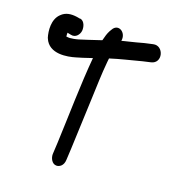

<svg xmlns="http://www.w3.org/2000/svg" viewBox="-130 -804 798 896"><g transform="rotate(20 269.5 -355.5)"><path d="M12 -549V-548C40 -481 127 -498 166 -510C181 -514 206 -522 241 -534C229 -400 227 -243 221 -106L218 -49V-48C218 -29 230 -4 252 -4C267 -4 286 -16 287 -45L290 -102C293 -178 297 -271 300 -347C303 -417 304 -477 310 -539C311 -546 311 -552 312 -558C366 -575 400 -582 463 -599C475 -602 488 -605 502 -608C557 -620 534 -703 483 -691L443 -682C417 -675 396 -669 370 -663C360 -660 351 -659 338 -655C346 -699 298 -727 277 -688L271 -678C263 -663 259 -648 254 -628L253 -627C201 -610 167 -598 149 -593C132 -588 118 -586 107 -585C103 -585 96 -585 90 -586C89 -590 89 -599 89 -605C89 -605 90 -604 92 -604L107 -601C132 -595 148 -618 150 -636C152 -654 145 -682 123 -687L122 -686L105 -689C75 -693 49 -690 28 -669C-5 -638 1 -582 11 -550Z"/></g></svg>

Font: Stray Cat
Style: BlkCn
Weight: 900
Version: Version 1.0